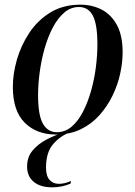

<svg xmlns="http://www.w3.org/2000/svg" viewBox="-20 -566 580 822"><path d="M220 10Q137 10 86 -40.5Q35 -91 35 -194Q35 -250 52.5 -311Q70 -372 105.5 -425.5Q141 -479 195.5 -512.5Q250 -546 324 -546Q374 -546 415 -525Q456 -504 480.5 -459Q505 -414 505 -342Q505 -299 494.5 -250.5Q484 -202 461.5 -156Q439 -110 405.5 -72.5Q372 -35 325.5 -12.5Q279 10 220 10ZM223 0Q259 0 287 -24Q315 -48 335.5 -88Q356 -128 370 -177.5Q384 -227 390.5 -278.5Q397 -330 397 -376Q397 -462 377.5 -499Q358 -536 318 -536Q283 -536 255 -512Q227 -488 206 -448Q185 -408 171 -358.5Q157 -309 150 -257Q143 -205 143 -159Q143 -72 164 -36Q185 0 223 0ZM203 236Q153 236 124.5 212.5Q96 189 96 147Q96 107 119 79Q142 51 179 31.5Q216 12 259 -1H282Q238 16 207.5 51Q177 86 177 152Q177 187 192 204Q207 221 232 221Q256 221 284 209L282 220Q246 236 203 236Z"/></svg>

Font: Noto Serif Display SemiCondensed Medium
Style: Italic
Weight: 500
Width: 4
Italic angle: -12°
Designer: Monotype Design Team
Foundry: Monotype Imaging Inc.
Version: Version 2.009